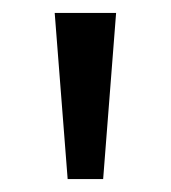

<svg xmlns="http://www.w3.org/2000/svg" viewBox="-20 -734 265 298"><path d="M160.2 -713.9 140.1 -456.1H85L64.9 -713.9Z"/></svg>

Font: Defago Noto Sans
Style: Regular
Weight: 400
Designer: John M. Durdin
Foundry: Lao IT Dev Co., Ltd.
Version: Version 1.000 2007 initial release